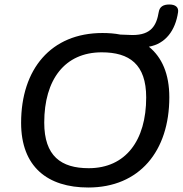

<svg xmlns="http://www.w3.org/2000/svg" viewBox="-20 -826 813 855"><path d="M373 9C601 9 734 -153 734 -393C734 -497 701 -571 643 -618C717 -631 761 -690 773 -772C776 -794 761 -806 734 -806C707 -806 691 -796 687 -773C677 -713 654 -670 570 -670L516 -672C491 -677 464 -679 436 -679C207 -679 74 -518 74 -279C74 -83 192 9 373 9ZM375 -77C252 -77 177 -131 177 -280C177 -471 268 -593 433 -593C556 -593 631 -540 631 -392C631 -201 540 -77 375 -77Z"/></svg>

Font: SN Pro Medium
Style: Italic
Weight: 400
Italic angle: -9°
Designer: Tobias Whetton
Foundry: Supernotes
Version: Version 1.001;Glyphs 3.2 (3249)